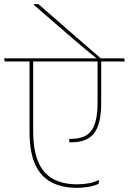

<svg xmlns="http://www.w3.org/2000/svg" viewBox="-37 -906 620 923"><path d="M-14 -610.5H563L560 -625.5H-17ZM122.5 -276.5V-614.5H105V-274Q105 -176.5 131.5 -117Q158 -57.5 209.2 -30.2Q260.5 -3 333.5 -3Q362.5 -3 389 -7.8Q415.5 -12.5 436.5 -22L439.5 -41Q414.5 -29.5 388.5 -24.8Q362.5 -20 333.5 -20Q265 -20 218 -45.8Q171 -71.5 146.8 -128Q122.5 -184.5 122.5 -276.5ZM449.5 -411V-616L432 -615.5V-413Q432 -318.5 402.8 -278.5Q373.5 -238.5 305.5 -238.5Q304.5 -238.5 300.8 -238.5Q297 -238.5 296 -238.5V-222Q299.5 -222 301.8 -222Q304 -222 307.5 -222Q381.5 -222 415.5 -265.8Q449.5 -309.5 449.5 -411ZM125 -886V-883L268 -759.5Q289.5 -741 309.8 -723.5Q330 -706 349.8 -689.2Q369.5 -672.5 389.2 -656.2Q409 -640 429.5 -624V-621H448.5V-624.5Q431 -639.5 401.2 -665.5Q371.5 -691.5 335.2 -722.8Q299 -754 262.8 -785.8Q226.5 -817.5 196 -844Q165.5 -870.5 148 -886Z"/></svg>

Font: Anek Devanagari Thin
Style: Regular
Weight: 250
Designer: Kailash Malviya (Devanagari) & Yesha Goshar (Latin)
Foundry: Ek Type
Version: Version 1.003